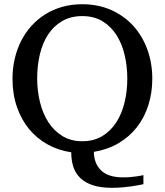

<svg xmlns="http://www.w3.org/2000/svg" viewBox="-20 -707 779 908"><path d="M582 -335Q582 -394 569.3 -447.5Q556.6 -501 530.5 -541.7Q504.4 -582.5 464.4 -606.7Q424.3 -630.9 369.1 -630.9Q314.5 -630.9 274.2 -607.4Q233.9 -584 207.5 -543.7Q181.2 -503.4 168.5 -450Q155.8 -396.5 155.8 -336.9Q155.8 -278.3 168.9 -224.4Q182.1 -170.4 208.7 -129.2Q235.4 -87.9 275.4 -63.5Q315.4 -39.1 369.1 -39.1Q423.3 -39.1 463.4 -63.2Q503.4 -87.4 529.8 -128.2Q556.2 -168.9 569.1 -222.7Q582 -276.4 582 -335ZM700.2 -335Q700.2 -267.6 681.4 -209Q662.6 -150.4 627 -105Q591.3 -59.6 540 -29.5Q488.8 0.5 423.8 11.2Q424.8 67.4 458.7 99.6Q492.7 131.8 562 131.8Q580.1 131.8 596.2 130.4Q612.3 128.9 625 127.2Q637.7 125.5 646.2 123.8Q654.8 122.1 658.2 121.1V164.1Q652.8 165 638.9 168Q625 170.9 605 173.8Q585 176.8 560.5 179Q536.1 181.2 509.8 181.2Q457 181.2 420.4 169.4Q383.8 157.7 360.6 135.7Q337.4 113.8 327.1 82.8Q316.9 51.8 316.9 13.2Q256.8 4.4 206.1 -23.4Q155.3 -51.3 118.2 -95.9Q81.1 -140.6 60.1 -201.2Q39.1 -261.7 39.1 -335Q39.1 -383.8 49.6 -429Q60.1 -474.1 79.8 -513.2Q99.6 -552.2 128.4 -584.2Q157.2 -616.2 193.8 -639.2Q230.5 -662.1 274.4 -674.6Q318.4 -687 368.2 -687Q444.3 -687 505.6 -659.7Q566.9 -632.3 610.1 -585Q653.3 -537.6 676.8 -473.1Q700.2 -408.7 700.2 -335Z"/></svg>

Font: BabelStone Ogham Pictish
Style: Bold
Weight: 700
Designer: Andrew West
Foundry: BabelStone
Version: Version 1.02 March 14, 2022